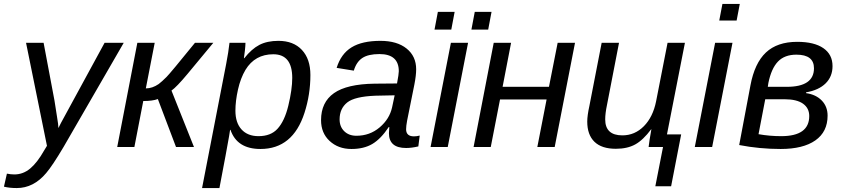

<svg xmlns="http://www.w3.org/2000/svg" viewBox="-77 -745 4269 973"><path d="M8 208Q-29 208 -57 201L-42 135Q-22 139 -4 139Q40 139 76 109Q112 79 147 17L161 -6L55 -528H144L199 -236Q204 -207 212 -153Q219 -112 219 -96L232 -122Q236 -130 453 -528H550L245 0Q188 96 157 132Q93 208 8 208Z M517 0 619 -528H707L662 -297Q695 -297 727 -319Q743 -331 767 -355Q787 -375 911 -528H1004L873 -370Q818 -304 792 -286L906 0H815L723 -243Q696 -233 649 -233L604 0Z M1243 10Q1124 10 1091 -87H1089Q1089 -85 1084 -55Q1072 15 1035 208H947L1069 -420Q1081 -482 1086 -528H1167Q1167 -515 1164 -488L1159 -450H1161Q1198 -497 1237.5 -517.5Q1277 -538 1334 -538Q1410 -538 1453 -492Q1496 -446 1496 -365Q1496 -266 1466 -173Q1407 10 1243 10ZM1308 -470Q1215 -470 1167 -391Q1142 -349 1129 -291Q1116 -233 1116 -184Q1116 -123 1147 -89Q1178 -55 1233 -55Q1295 -55 1329 -92Q1365 -131 1384 -209Q1404 -292 1404 -350Q1404 -470 1308 -470Z M1981 5Q1894 5 1894 -70L1896 -101H1893Q1853 -41 1810 -15.5Q1767 10 1704 10Q1637 10 1593 -31Q1550 -71 1550 -136Q1550 -227 1615.5 -273Q1681 -319 1821 -321L1935 -322Q1944 -370 1944 -384Q1944 -471 1846 -471Q1789 -471 1759 -451Q1729 -431 1716 -387L1629 -401Q1651 -472 1704.5 -505Q1758 -538 1851 -538Q1935 -538 1983.5 -499Q2032 -460 2032 -394Q2032 -363 2023 -317L1986 -133Q1981 -106 1981 -90Q1981 -54 2021 -54Q2035 -54 2050 -58L2043 -3Q2009 5 1981 5ZM1910 -201 1923 -262 1826 -260Q1721 -256 1683 -226Q1644 -195 1644 -140Q1644 -103 1667.5 -80Q1691 -57 1729 -57Q1797 -57 1847 -99.5Q1897 -142 1910 -201Z M2192 0H2105L2208 -528H2295ZM2397 -595H2312L2329 -685H2414ZM2210 -595H2125L2142 -685H2227Z M2425 -528H2513L2470 -305H2705L2749 -528H2837L2734 0H2646L2693 -241H2457L2410 0H2323Z M2972 -528H3060L2999 -213Q2990 -170 2990 -140Q2990 -59 3077 -59Q3140 -59 3186 -105.5Q3232 -152 3248 -232L3306 -528H3394L3303 -64H3375L3324 199H3244L3283 0H3210Q3210 -2 3215 -37L3224 -90H3223Q3182 -35 3142 -13Q3102 9 3044 9Q2972 9 2935.5 -26.5Q2899 -62 2899 -129Q2899 -159 2910 -209Z M3532 0H3444L3547 -528H3635ZM3656 -641H3568L3584 -725H3672Z M4142 -410Q4142 -357 4107 -322.5Q4072 -288 4008 -277V-273Q4058 -266 4087.5 -235.5Q4117 -205 4117 -159Q4117 -77 4055 -33.5Q3993 10 3879 10Q3772 10 3669 -10L3726 -312Q3747 -425 3804.5 -479Q3862 -533 3963 -533Q4049 -533 4095.5 -501Q4142 -469 4142 -410ZM3801 -242 3767 -65Q3823 -55 3882 -55Q4024 -55 4024 -157Q4024 -197 3992.5 -219.5Q3961 -242 3899 -242ZM3814 -305H3910Q4048 -305 4048 -399Q4048 -468 3959 -468Q3899 -468 3865.5 -433Q3832 -398 3817 -325Z"/></svg>

Font: Libra Sans
Style: Italic
Weight: 400
Italic angle: -12°
Foundry: Context Ltd
Version: Version 1.002